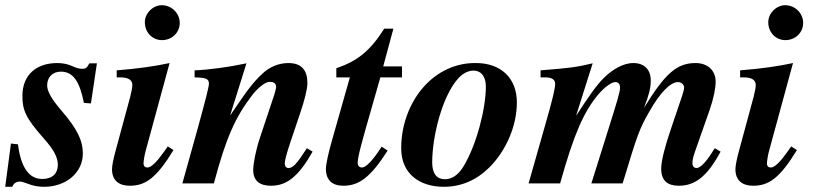

<svg xmlns="http://www.w3.org/2000/svg" viewBox="-39 -704 3119 737"><path d="M333 -461H304C295 -444 291 -440 276 -440C266 -440 256 -442 239 -450C222 -458 201 -462 181 -462C100 -462 47 -416 47 -336C47 -282 59 -252 127 -175C167 -130 183 -101 183 -71C183 -39 163 -17 123 -17C72 -17 41 -62 30 -150L3 -153L-19 13H8C14 -1 24 -7 37 -7C44 -7 54 -4 67 1C89 10 110 13 131 13C213 13 279 -40 279 -115C279 -163 259 -207 199 -277C160 -322 142 -353 142 -376C142 -408 163 -429 195 -429C241 -429 267 -392 283 -309L310 -307Z M605 -142 591 -122C564 -84 542 -61 527 -61C519 -61 512 -65 512 -77C512 -86 516 -111 521 -128L612 -462C558 -450 487 -440 409 -434V-407H423C453 -407 469 -397 469 -378C469 -370 467 -357 461 -333L406 -130C396 -94 391 -68 391 -54C391 -11 418 9 459 9C519 9 561 -20 627 -128ZM651 -616C651 -653 620 -684 582 -684C548 -684 517 -653 517 -619C517 -580 545 -550 583 -550C621 -550 651 -579 651 -616Z M1139 -135C1099 -73 1085 -59 1068 -59C1060 -59 1054 -66 1054 -76C1054 -86 1059 -109 1078 -165L1113 -269C1129 -316 1141 -361 1141 -385C1141 -434 1119 -462 1068 -462C1031 -462 995 -447 968 -421C931 -386 913 -362 846 -263H845L907 -461C843 -447 764 -436 708 -434V-407C750 -406 763 -402 763 -383C763 -371 751 -324 718 -204L661 0H782C828 -174 865 -255 927 -336C947 -363 978 -390 996 -390C1009 -390 1021 -386 1021 -369C1021 -366 1017 -351 1014 -341L959 -176C943 -128 933 -77 933 -51C933 -10 958 9 1001 9C1061 9 1106 -25 1161 -122Z M1504 -407V-449H1432L1471 -594H1436C1382 -509 1334 -470 1252 -442V-407H1304L1237 -171C1222 -119 1212 -74 1212 -56C1212 -12 1237 9 1279 9C1339 9 1383 -23 1449 -126L1426 -141C1392 -88 1366 -61 1350 -61C1342 -61 1334 -66 1334 -79C1334 -103 1352 -166 1387 -288L1421 -407Z M1826 -372C1826 -285 1789 -145 1740 -65C1719 -31 1695 -16 1669 -16C1639 -16 1620 -36 1620 -80C1620 -182 1659 -335 1719 -402C1738 -423 1758 -433 1779 -433C1808 -433 1826 -410 1826 -372ZM1784 -462C1716 -462 1652 -435 1601 -385C1541 -326 1501 -235 1501 -135C1501 -37 1571 13 1665 13C1732 13 1791 -13 1840 -62C1901 -123 1945 -217 1945 -311C1945 -403 1885 -462 1788 -462Z M2705 -135C2701 -130 2697 -124 2693 -117C2670 -80 2648 -59 2635 -59C2626 -59 2619 -65 2619 -77C2619 -95 2622 -103 2640 -154L2685 -282C2700 -325 2708 -365 2708 -391C2708 -432 2679 -462 2631 -462C2559 -462 2514 -422 2433 -290C2453 -342 2459 -367 2459 -395C2459 -437 2434 -462 2392 -462C2352 -462 2310 -436 2278 -404C2251 -377 2222 -336 2174 -262H2173L2236 -461C2173 -446 2149 -443 2036 -434V-407H2054C2080 -407 2092 -398 2092 -382C2092 -367 2084 -329 2056 -232L1990 0H2111C2164 -189 2201 -274 2258 -342C2280 -368 2308 -389 2323 -389C2333 -389 2341 -383 2341 -367C2341 -350 2328 -309 2296 -207L2231 0H2351C2409 -192 2416 -210 2452 -273C2494 -348 2534 -389 2564 -389C2576 -389 2587 -379 2587 -368C2587 -362 2584 -351 2580 -338L2536 -208C2514 -144 2499 -86 2499 -57C2499 -11 2523 9 2566 9C2628 9 2675 -25 2727 -122Z M2998 -142 2984 -122C2957 -84 2935 -61 2920 -61C2912 -61 2905 -65 2905 -77C2905 -86 2909 -111 2914 -128L3005 -462C2951 -450 2880 -440 2802 -434V-407H2816C2846 -407 2862 -397 2862 -378C2862 -370 2860 -357 2854 -333L2799 -130C2789 -94 2784 -68 2784 -54C2784 -11 2811 9 2852 9C2912 9 2954 -20 3020 -128ZM3044 -616C3044 -653 3013 -684 2975 -684C2941 -684 2910 -653 2910 -619C2910 -580 2938 -550 2976 -550C3014 -550 3044 -579 3044 -616Z"/></svg>

Font: XITS
Style: Bold Italic
Weight: 700
Italic angle: -16.33°
Designer: MicroPress Inc., with final additions and corrections provided by Coen Hoffman, Elsevier (retired)
Version: Version 1.302